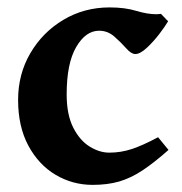

<svg xmlns="http://www.w3.org/2000/svg" viewBox="-20 -489 496 523"><path d="M278.3 -468.8Q320.3 -468.8 350.8 -459.5Q381.3 -450.2 406.7 -450.2Q409.2 -450.2 412.6 -450.7Q416 -451.2 418.5 -451.2Q423.8 -446.3 428.7 -440.7Q433.6 -435.1 438 -431.2Q430.7 -418.5 414.6 -397.2Q398.4 -376 380.1 -358.9Q361.8 -341.8 348.6 -341.8Q337.4 -341.8 323.5 -357.7Q309.6 -373.5 291.5 -389.4Q273.4 -405.3 250 -405.3Q213.4 -405.3 187.5 -360.8Q161.6 -316.4 161.6 -231.9Q161.6 -176.8 179.4 -141.6Q197.3 -106.4 224.1 -89.8Q251 -73.2 277.8 -73.2Q309.1 -73.2 338.9 -83Q368.7 -92.8 410.6 -115.2L439 -80.6Q399.9 -45.9 368.2 -24.9Q336.4 -3.9 304.7 5.4Q272.9 14.6 232.4 14.6Q177.7 14.6 131.3 -12.9Q85 -40.5 57.1 -92.5Q29.3 -144.5 29.3 -216.8Q29.3 -287.1 62.7 -344.2Q96.2 -401.4 152.8 -435.1Q209.5 -468.8 278.3 -468.8Z"/></svg>

Font: Gentium Book Plus
Style: Bold
Weight: 700
Designer: Victor Gaultney, Annie Olsen, Iska Routamaa, Becca Hirsbrunner
Foundry: SIL International
Version: Version 6.101